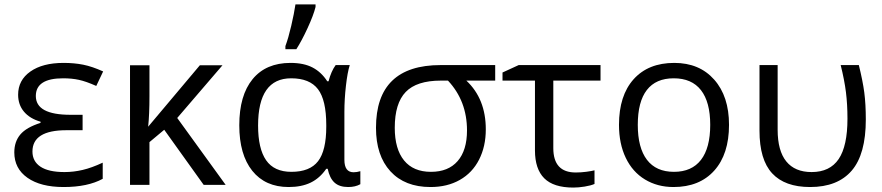

<svg xmlns="http://www.w3.org/2000/svg" viewBox="-20 -826 3943 858"><path d="M349.1 -313V-244.1H276.9Q125 -244.1 125 -148.9Q125 -105 160.9 -81.1Q196.8 -57.1 268.1 -57.1Q309.1 -57.1 349.6 -66.7Q390.1 -76.2 439 -99.1V-26.9Q372.1 9.8 264.2 9.8Q161.6 9.8 102.8 -31.5Q43.9 -72.8 43.9 -145Q43.9 -192.9 70.8 -224.9Q97.7 -256.8 161.1 -276.9V-282.2Q113.3 -295.9 87.2 -326.9Q61 -357.9 61 -402.8Q61 -467.8 115.7 -506.3Q170.4 -544.9 264.2 -544.9Q311.5 -544.9 351.8 -536.9Q392.1 -528.8 440.9 -506.8L410.2 -441.9Q364.3 -462.4 332.5 -469.2Q300.8 -476.1 262.2 -476.1Q140.1 -476.1 140.1 -397Q140.1 -313 294.9 -313Z M873 -534.2H974.1L772 -298.8L988.3 0H890.1L713.9 -246.1L647.9 -190.9V0H561V-534.2H647.9V-396Q647.9 -314.9 642.1 -259.8Z M1282.2 -58.1Q1364.7 -58.1 1401.4 -105.7Q1438 -153.3 1438 -259.8V-267.1Q1438 -378.9 1400.9 -427.5Q1363.8 -476.1 1281.2 -476.1Q1133.3 -476.1 1133.3 -265.1Q1133.3 -161.6 1169.2 -109.9Q1205.1 -58.1 1282.2 -58.1ZM1270 9.8Q1165.5 9.8 1107.4 -62.7Q1049.3 -135.3 1049.3 -266.1Q1049.3 -399.9 1108.9 -472.4Q1168.5 -544.9 1278.3 -544.9Q1337.4 -544.9 1376.7 -524.4Q1416 -503.9 1442.4 -462.9H1448.2Q1460 -507.8 1480 -535.2H1543Q1532.7 -502.9 1525.9 -442.9Q1519 -382.8 1519 -326.2V-111.8Q1519 -56.2 1560.1 -56.2Q1574.2 -56.2 1590.3 -61V-2.9Q1567.9 9.8 1536.1 9.8Q1496.6 9.8 1474.9 -10Q1453.1 -29.8 1444.3 -71.8H1438Q1409.2 -29.8 1368.4 -10Q1327.6 9.8 1270 9.8ZM1255.4 -620.1Q1268.6 -655.3 1281.5 -710.7Q1294.4 -766.1 1300.3 -806.2H1390.1V-794.9Q1381.3 -758.8 1354.7 -700.9Q1328.1 -643.1 1304.2 -606H1255.4Z M2150.9 -248Q2150.9 -171.4 2120.8 -112.5Q2090.8 -53.7 2034.9 -22Q1979 9.8 1903.8 9.8Q1789.1 9.8 1724.6 -60.5Q1660.2 -130.9 1660.2 -254.9Q1660.2 -535.2 1949.2 -535.2H2192.9V-465.8H2064Q2150.9 -384.3 2150.9 -248ZM1744.1 -254.9Q1744.1 -160.2 1785.6 -109.1Q1827.1 -58.1 1905.8 -58.1Q1983.4 -58.1 2025.1 -106.2Q2066.9 -154.3 2066.9 -243.2Q2066.9 -375 1981.9 -465.8H1950.2Q1841.8 -465.8 1793 -415Q1744.1 -364.3 1744.1 -254.9Z M2663.6 -535.2V-465.8H2452.6V-164.1Q2452.6 -55.2 2552.7 -55.2Q2575.7 -55.2 2599.6 -58.3Q2623.5 -61.5 2636.7 -64.9V-3.9Q2619.6 3.4 2592.5 7.8Q2565.4 12.2 2542 12.2Q2453.6 12.2 2412.1 -29.3Q2370.6 -70.8 2370.6 -153.8V-465.8H2225.6V-502L2297.9 -535.2Z M3237.8 -268.1Q3237.8 -137.2 3171.9 -63.7Q3106 9.8 2989.7 9.8Q2918 9.8 2862.3 -23.9Q2806.6 -57.6 2776.4 -120.6Q2746.1 -183.6 2746.1 -268.1Q2746.1 -398.9 2811.5 -471.9Q2877 -544.9 2993.2 -544.9Q3105.5 -544.9 3171.6 -470.2Q3237.8 -395.5 3237.8 -268.1ZM2830.1 -268.1Q2830.1 -165.5 2871.1 -111.8Q2912.1 -58.1 2991.7 -58.1Q3071.3 -58.1 3112.5 -111.6Q3153.8 -165 3153.8 -268.1Q3153.8 -370.1 3112.5 -423.1Q3071.3 -476.1 2990.7 -476.1Q2911.1 -476.1 2870.6 -423.8Q2830.1 -371.6 2830.1 -268.1Z M3600.1 9.8Q3487.3 9.8 3430.7 -51.3Q3374 -112.3 3374 -242.2V-535.2H3455.1V-246.1Q3455.1 -152.3 3493.7 -104.7Q3532.2 -57.1 3606.9 -57.1Q3688.5 -57.1 3727.8 -115.2Q3767.1 -173.3 3767.1 -295.9Q3767.1 -359.4 3760.3 -414.1Q3753.4 -468.8 3736.8 -535.2H3817.9Q3835.4 -464.8 3842.3 -412.6Q3849.1 -360.4 3849.1 -292Q3849.1 -136.7 3786.1 -63.5Q3723.1 9.8 3600.1 9.8Z"/></svg>

Font: Open Sans ACDW
Style: acdw
Weight: 400
Foundry: Ascender Corporation
Version: Version 1.10